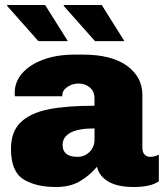

<svg xmlns="http://www.w3.org/2000/svg" viewBox="-20 -740 664 770"><path d="M551 -359V-148Q551 -129 560 -120Q569 -111 582 -111Q601 -111 617 -120V-13Q585 10 516 10Q452 10 415 -11.5Q378 -33 369 -71Q337 -34 298.5 -12Q260 10 204 10Q124 10 74 -21Q24 -52 24 -143Q24 -212 63 -249.5Q102 -287 174.5 -301.5Q247 -316 359 -316V-345Q359 -373 340.5 -389Q322 -405 294 -405Q271 -405 250.5 -391.5Q230 -378 230 -358V-354H40Q39 -357 39 -368Q39 -411 68.5 -445.5Q98 -480 152.5 -500.5Q207 -521 279 -521H312Q428 -521 489.5 -476Q551 -431 551 -359ZM231 -159Q231 -111 291 -111Q319 -111 339 -130.5Q359 -150 359 -181V-225Q293 -225 262 -207.5Q231 -190 231 -159ZM252 -575H134L8 -717L10 -720H161ZM479 -575H361L235 -717L237 -720H388Z"/></svg>

Font: Chivo Black
Style: Regular
Weight: 900
Designer: Hector Gatti
Foundry: Omnibus-Type
Version: Version 1.007